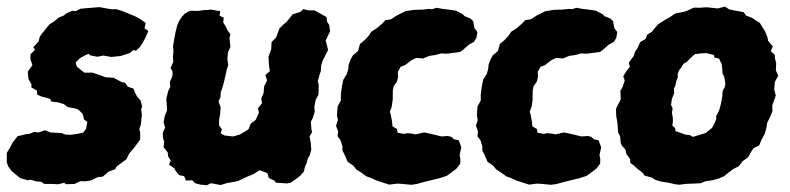

<svg xmlns="http://www.w3.org/2000/svg" viewBox="-38 -540 2396 582"><path d="M24 0.2 8.6 -12 -3.2 -22 -13.2 -36 -17.6 -48.2 -17.4 -76.6 -7.6 -92.8 0.2 -107.6 15.4 -127.2 41.2 -133.2 52.4 -134.6 65.2 -140.2 79.8 -138.6 98 -145.2 115.6 -138.4 148.8 -136.8 159 -132.4 174.2 -131.2 192.8 -133.6 213.6 -137.8 222.8 -149.2 226.8 -170.6 216.8 -177.6 212.6 -194.6 200.8 -206.8 192.8 -210.6 166.6 -215.6 155 -224.8 135.8 -230.2 118 -232 114 -240.2 86 -248 74.8 -253.4 73.8 -265.4 57.2 -275V-284.8L48.4 -300L46.2 -322.8L60.2 -342.4L54.2 -361L54.4 -375.4L68 -388.6L63 -397.4L78.8 -413.8L82.6 -428.8L91.4 -441L107 -460.2L112.2 -466.4L126.4 -475.4L140.2 -487.2L153.8 -492.2L165.4 -500.8L180.8 -507.2L192.4 -506.6L205.6 -513.4L221.6 -515L263.4 -518.4L282.6 -514.8L301.2 -511.8L314.8 -512.2L334.2 -506L357.8 -496.4L374.6 -489.2L385.8 -483L403.6 -470.4L400 -454.2L411.8 -446L401.8 -423.6L394 -409.8L386.4 -397.6L374.2 -386.2L366 -388.2L355.2 -379L335.6 -373L327.4 -370.2L298.8 -367.4L275.2 -371.6L257.2 -368L237 -371.6L230.2 -376.8L219.2 -372L204.4 -363.8L191.2 -350.6L194.8 -338.4L208.2 -327L218.2 -319.6L241.8 -320L264.2 -312.4L282.6 -305.6L305.8 -304.4L330.6 -291.4L341.6 -288.8L349.4 -277.2L366.6 -271.4L371 -260.2L377.4 -247.4L388.2 -235.4L392.6 -218.6L390 -206L392 -193.2L389.4 -164.6L384.4 -148L387 -138.4V-117.2L371.6 -96L353.2 -73.8L345 -57.2L336.6 -51L315.6 -35.2L311.2 -27.2L291.2 -19.8L273.8 -4.8L257.8 -2.8L236.6 7.2L220.6 9.6L205.2 9.2L188.4 17.6L161.8 18.4L156.6 14L138.6 18.6L121 17.6H96.4L86.6 11L73 10L54 4.6L46.2 6.4Z M588.8 21.6 568.4 19.4 553.4 15.4 544.8 6.4 525.8 7.4 520.2 -5.8 504.6 -9.4 495 -21.4 490 -30 474.4 -41 479.6 -53 471.4 -66.4 470.6 -77.4 458 -93.6 459.6 -110.4 456 -122.4 455.6 -138.6 462.6 -153 457.8 -169.4 461.8 -189.4 468.4 -205.4 467.8 -218.4 466 -240 471.8 -264 478 -276.6 476.8 -291.2 484.4 -308.4 485.4 -322.6 479 -333.8 487.2 -352.4 486.2 -367 487.8 -386.2 486.4 -398.8 489 -415 494 -442 499.2 -463.4 505.8 -478 513.6 -489.4 522.8 -499.2 537.8 -507.4 563.8 -507 579 -509.4 590.4 -509.8 601.6 -511 629.4 -506 627.8 -492 640.2 -486.8 638.6 -471.8 646.8 -459 651 -449 660.6 -435.8 657.6 -424.6 659 -411.2 660.4 -398.2 653.2 -381.8 651.2 -362.6 653.8 -342.4 649.4 -329.6 646.2 -314.4 642 -296 637.8 -279.6 631 -259 630.2 -244.8 624.2 -233.2 630.8 -214.6 629.4 -194.8 626 -175.6 626.2 -159.6 634.6 -148 630.8 -136 642.2 -129.4 668.6 -126.4 689.6 -132.4 709.4 -144.2 715.8 -149.2 721.6 -164.6 736.8 -176.4 747 -198.6 743.8 -211.2 756.4 -227.6 753.8 -240.6 761 -258 762.4 -277.4 771.6 -296.2 766.4 -312.8 780 -324.4 777.6 -339.4 776.4 -354.8 776 -368.6 784.2 -390.8 785.2 -412.4 799 -426.4 802.4 -436 809 -453.6 820.8 -465.4 830.8 -473.6 840.6 -485.8 849 -496.8 872.2 -503.8 881.6 -512.2 898.4 -508.4 915.6 -508.6 926 -502.8 939.6 -495 951.8 -488.6 953.4 -474.6 959.8 -464.4 962.6 -445.2 949.2 -417.2 953.8 -399.4 956.4 -388.6 947.4 -370.4 940.2 -356.8 935.6 -342 934.6 -324.6 931 -314.6 925.2 -294 928 -284 927.8 -265.2 927.4 -253 919.2 -238 915 -217.8 915.8 -200.8 910.4 -183 904.2 -170.4 905.6 -152.6 907.6 -138.6 900.4 -126.6 904 -107 905.6 -86.4 900.6 -68.8 894.6 -58.2 891.8 -47.2 885.6 -31.8 883.2 -19.8 871.8 -7.2 856.2 5 842.2 14.2 831 16 797.4 13.6 795.6 8.6 777 -0.4 772.2 -15.4 749 -24 731.4 -12.8 713.2 -5.2 696.2 2.6 684 8.4 671.4 11.2 649 15.2 631.2 20.8 601.2 15.4Z M1141.8 19.6 1133 16.8 1104.4 7.6 1086.8 -0.4 1072.8 -5.4 1055.4 -18 1042.4 -26 1032.2 -38.6 1015.8 -49.6 1005.8 -72.6 1000 -83.6V-96.2L994.4 -114.8L985.4 -126.8L987 -142L980.6 -158.6L986.2 -176.2L983.4 -190.4L985.4 -217.2L995.4 -235.6L995.2 -253.4L998.2 -276.6L1002.6 -298.2L1013.6 -316.2L1017.8 -330.8L1019 -344L1024.6 -359.2L1031.8 -372.4L1047.4 -385.4L1053.2 -406.8L1067 -418.2L1079.2 -431.2L1087.6 -443.8L1104 -454.4L1121.4 -469.4L1130 -478.8L1147.2 -481.6L1164.4 -492.8L1190.8 -506L1217.2 -510.2L1244.8 -511L1262 -513L1271.8 -512.2L1285.8 -516.4L1302.8 -513.2L1328.8 -510L1344.2 -507.6L1365.6 -496.4L1370 -491.2L1387.8 -483.8L1396.4 -476L1400.2 -454.4L1409.2 -442.8L1406 -425L1399 -413.2L1383.2 -404.6L1366.8 -390L1356.8 -382.6L1332.4 -379.2L1316 -377.2L1300 -378.2L1281.4 -373.2L1263.6 -370.6L1244.4 -362.8L1223.8 -364.4L1209.6 -357.6L1204 -353.6L1190.2 -342.8L1176.6 -337.6L1168 -322.4L1168.8 -306.2L1164.8 -292L1155.4 -278.8L1152.8 -266L1152.4 -237L1149.2 -215.6L1143.8 -201.2L1146.6 -192L1150.2 -172.6L1151.8 -157L1165.2 -149L1167.6 -137.6L1187.2 -134L1195.6 -136.4L1212 -134.8L1222 -132.6L1247.4 -138.6L1261.8 -135.6L1280 -131.4L1300.8 -126.4L1319 -127.8L1329.8 -125.4L1338.2 -117.8L1352.4 -115L1360.4 -93.4L1355.2 -70L1357.6 -57.6L1357.2 -44L1345.4 -28.6L1316.4 -7L1294.2 0.2L1268.4 6.4L1242.8 12.8L1225 17.8L1208 20.2L1180.6 17.4L1165.8 16.6Z M1565.8 19.6 1557 16.8 1528.4 7.6 1510.8 -0.4 1496.8 -5.4 1479.4 -18 1466.4 -26 1456.2 -38.6 1439.8 -49.6 1429.8 -72.6 1424 -83.6V-96.2L1418.4 -114.8L1409.4 -126.8L1411 -142L1404.6 -158.6L1410.2 -176.2L1407.4 -190.4L1409.4 -217.2L1419.4 -235.6L1419.2 -253.4L1422.2 -276.6L1426.6 -298.2L1437.6 -316.2L1441.8 -330.8L1443 -344L1448.6 -359.2L1455.8 -372.4L1471.4 -385.4L1477.2 -406.8L1491 -418.2L1503.2 -431.2L1511.6 -443.8L1528 -454.4L1545.4 -469.4L1554 -478.8L1571.2 -481.6L1588.4 -492.8L1614.8 -506L1641.2 -510.2L1668.8 -511L1686 -513L1695.8 -512.2L1709.8 -516.4L1726.8 -513.2L1752.8 -510L1768.2 -507.6L1789.6 -496.4L1794 -491.2L1811.8 -483.8L1820.4 -476L1824.2 -454.4L1833.2 -442.8L1830 -425L1823 -413.2L1807.2 -404.6L1790.8 -390L1780.8 -382.6L1756.4 -379.2L1740 -377.2L1724 -378.2L1705.4 -373.2L1687.6 -370.6L1668.4 -362.8L1647.8 -364.4L1633.6 -357.6L1628 -353.6L1614.2 -342.8L1600.6 -337.6L1592 -322.4L1592.8 -306.2L1588.8 -292L1579.4 -278.8L1576.8 -266L1576.4 -237L1573.2 -215.6L1567.8 -201.2L1570.6 -192L1574.2 -172.6L1575.8 -157L1589.2 -149L1591.6 -137.6L1611.2 -134L1619.6 -136.4L1636 -134.8L1646 -132.6L1671.4 -138.6L1685.8 -135.6L1704 -131.4L1724.8 -126.4L1743 -127.8L1753.8 -125.4L1762.2 -117.8L1776.4 -115L1784.4 -93.4L1779.2 -70L1781.6 -57.6L1781.2 -44L1769.4 -28.6L1740.4 -7L1718.2 0.2L1692.4 6.4L1666.8 12.8L1649 17.8L1632 20.2L1604.6 17.4L1589.8 16.6Z M2021.2 20 2007 18.2 1989.2 14 1966.6 10.6 1949.2 5.4 1938 -1.8 1915.8 -7.6 1909.6 -16.6 1894.8 -28 1883.8 -37.8 1872.4 -46.6V-57.4L1860.6 -73.2L1857.8 -86.6L1847.4 -98.2L1843.4 -107L1841.8 -126.8L1835.6 -138.6L1834.8 -151.2L1833.6 -167.6L1830 -188.2L1829 -210.2L1843.6 -239L1842.6 -265.2L1849.4 -276.6L1855.8 -296.2L1851.2 -308.6L1860.6 -324.2L1871.2 -337.4L1868 -350.2L1883 -370.4L1887.2 -383.4L1893.6 -392.6L1902.8 -412.6L1919 -422.2L1923.6 -434.6L1938.4 -444.2L1945.4 -453L1956.8 -466.4L1980.4 -481.4L1991.6 -487.4L2008.2 -498.8L2037.2 -504.8L2046.4 -508.2L2065 -516.8L2082.6 -516.6L2104.6 -518L2137.8 -514.4L2159.4 -520L2173 -511.2L2197.4 -506.6L2216.4 -503L2223.2 -493L2241.6 -486L2253.6 -477.6L2265 -471L2272.8 -458L2281 -445.2L2288.6 -426.2L2290.2 -416.2L2304.4 -399.4L2298.6 -385L2310.8 -373.4V-364L2314.8 -349L2313.8 -326.6L2321 -310.6L2310.8 -291.6L2308.8 -268.6L2313.6 -250.4L2302.8 -219.8L2303.4 -202.8L2298 -189.2L2287.4 -167.2L2285.4 -153.4L2280.2 -134.8L2269.6 -115L2263.4 -99.4L2246.4 -90.8L2238.4 -79.2L2229.8 -63.6L2213.2 -51.4L2201.4 -36.2L2184.2 -27.4L2171.2 -17.6L2157 -6L2140.2 1.4L2120.4 6.6L2100.8 9.2L2085.8 15.4L2066.4 16.4L2041.2 17.4ZM2062.2 -125 2086.6 -132.4 2100.6 -136.6 2110.2 -144 2120.4 -152.4 2127.8 -165.8 2133 -179V-188.6L2137.8 -196.6L2143 -208.6L2146.4 -221.8L2148.4 -230.6L2151.6 -249.2L2152.6 -264.4L2158.8 -275.8L2160.8 -286.4L2157 -308.8L2152.4 -315.6L2151 -335L2149.2 -347.2L2145.4 -353.8L2142 -362.4L2127.4 -365.6L2126.2 -373.2L2103.6 -379L2085.2 -378L2068.2 -375.8L2053.4 -362.2L2043.4 -352L2034.2 -347L2028.2 -337L2021.2 -328L2016.4 -317.2V-304.6L2012.2 -295.2L2009.4 -281.2L2004.8 -271L2005.8 -258.6L1998.6 -239.6L1996 -221.8L2001 -211.8L1998.6 -197.4L2001.2 -186L2001.8 -172.8L2000 -159.2L2008.4 -152L2009.8 -142.4L2029 -136L2039.8 -131.8L2052.8 -130.6Z"/></svg>

Font: Winky Rough
Style: Italic
Weight: 400
Italic angle: -8.97852°
Designer: Simon Atzbach
Foundry: typofactur
Version: Version 1.206